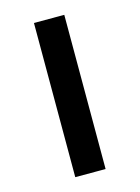

<svg xmlns="http://www.w3.org/2000/svg" viewBox="-84 -543 431 593"><g transform="rotate(-15 131.5 -246.5)"><path d="M83 0V-493H180V0Z"/></g></svg>

Font: Nunito Sans 12pt ExtraLight 9pt Medium
Style: Regular
Weight: 500
Version: Version 3.101;gftools[0.9.27]